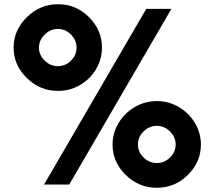

<svg xmlns="http://www.w3.org/2000/svg" viewBox="-20 -867 1010 902"><path d="M252.9 -847.2Q337.4 -847.2 398.2 -786.4Q459 -725.6 459 -643.1Q459 -589.4 431.4 -542.5Q403.8 -495.6 356.2 -467.8Q308.6 -439.9 252.9 -439.9Q168 -439.9 106 -500.5Q43.9 -561 43.9 -643.1Q43.9 -725.1 106 -786.1Q168 -847.2 252.9 -847.2ZM189.7 -704.3Q163.1 -677.7 163.1 -643.1Q163.1 -608.4 189.7 -582.3Q216.3 -556.2 252 -556.2Q287.6 -556.2 313.7 -582.3Q339.8 -608.4 339.8 -643.1Q339.8 -677.7 313.7 -704.3Q287.6 -731 252 -731Q216.3 -731 189.7 -704.3ZM187 0 667 -825.2H785.2L305.2 0ZM508.8 -188Q508.8 -241.7 536.9 -288.8Q564.9 -335.9 613 -364Q661.1 -392.1 716.8 -392.1Q772.5 -392.1 820.3 -364Q868.2 -335.9 896 -288.8Q923.8 -241.7 923.8 -188Q923.8 -106 862.8 -45.4Q801.8 15.1 716.8 15.1Q631.8 15.1 570.3 -45.4Q508.8 -106 508.8 -188ZM654.5 -249.3Q627.9 -222.7 627.9 -188Q627.9 -153.3 654.5 -127.2Q681.2 -101.1 716.8 -101.1Q752.4 -101.1 778.8 -127.2Q805.2 -153.3 805.2 -188Q805.2 -222.7 778.8 -249.3Q752.4 -275.9 716.8 -275.9Q681.2 -275.9 654.5 -249.3Z"/></svg>

Font: Hussar Preview
Style: Bold
Weight: 700
Foundry: Cannot Into Space Fonts, PlusOne Fonts
Version: Version 2.29RC2 "Millennial"